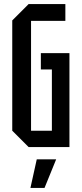

<svg xmlns="http://www.w3.org/2000/svg" viewBox="-20 -720 400 940"><path d="M40 -80V-620L120 -700H300V-618H132V-80H234V-380H180V-460H320V0H120ZM129 200 160 60H255L198 200Z"/></svg>

Font: Tektur Condensed
Style: Regular
Weight: 400
Width: 3
Designer: Adam Jagosz
Foundry: Adam Jagosz
Version: Version 1.005;gftools[0.9.30]